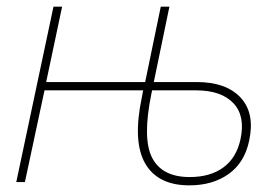

<svg xmlns="http://www.w3.org/2000/svg" viewBox="-20 -548 837 578"><path d="M550 10Q455 10 417 -56Q379 -122 407 -255L411 -276H114L55 0H29L141 -528H167L119 -301H417L464 -528H490L443 -301H572Q661 -301 704.5 -254Q748 -207 730 -124Q716 -58 668 -24Q620 10 550 10ZM436 -267Q408 -131 438 -73Q468 -15 551 -15Q613 -15 652.5 -44Q692 -73 704 -129Q719 -199 682.5 -237.5Q646 -276 570 -276H438Z"/></svg>

Font: Noto Sans Thin
Style: Italic
Weight: 100
Italic angle: -12°
Designer: Monotype Design Team
Foundry: Monotype Imaging Inc.
Version: Version 2.013; ttfautohint (v1.8.4.7-5d5b)